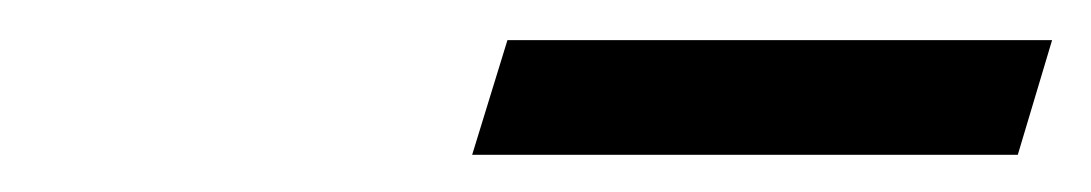

<svg xmlns="http://www.w3.org/2000/svg" viewBox="-20 -690 557 98"><path d="M221 -611 239 -669.5H517L499.5 -611Z"/></svg>

Font: Newsreader 8pt
Style: Italic
Weight: 400
Italic angle: -17°
Version: Version 1.003